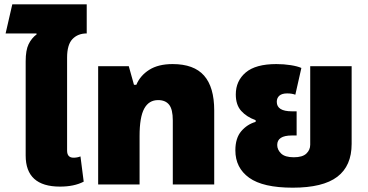

<svg xmlns="http://www.w3.org/2000/svg" viewBox="-20 -855 1708 890"><path d="M321 -124Q338 -124 353 -130L368 -13Q324 10 258 10Q99 10 99 -134V-548V-571Q99 -622 112.5 -650Q126 -678 150 -696L149 -700H6L37 -835H382V-700Q341 -700 316 -674Q291 -648 291 -588V-157Q291 -124 321 -124Z M435 -548H577L601 -462H612Q630 -505 672 -531.5Q714 -558 780 -558Q879 -558 926 -504.5Q973 -451 973 -343V0H781V-297Q781 -348 764 -369.5Q747 -391 713 -391Q670 -391 648.5 -351.5Q627 -312 627 -225V0H435Z M1071 -158Q1071 -215 1098.5 -247Q1126 -279 1165 -290V-298Q1123 -313 1098 -341Q1073 -369 1073 -417Q1073 -480 1119 -519Q1165 -558 1261 -558Q1296 -558 1327.5 -553Q1359 -548 1377 -540L1349 -416Q1333 -422 1311 -422Q1287 -422 1275 -411.5Q1263 -401 1263 -383Q1263 -339 1333 -339H1355V-227H1333Q1265 -227 1265 -183Q1265 -161 1283 -143.5Q1301 -126 1342 -126Q1382 -126 1400 -143Q1418 -160 1418 -184V-548H1610V-188Q1610 -86 1543.5 -35.5Q1477 15 1337 15Q1199 15 1135 -31Q1071 -77 1071 -158Z"/></svg>

Font: Noto Sans Thai Black
Style: Regular
Weight: 900
Designer: Monotype Design Team
Foundry: Monotype Imaging Inc.
Version: Version 1.000